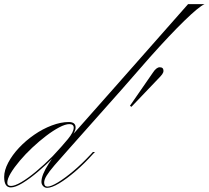

<svg xmlns="http://www.w3.org/2000/svg" viewBox="-74 -893 1002 922"><path d="M512 -465H469L829 -873H908Q881 -861 812 -794Q743 -727 644 -616ZM-22 7Q-54 7 -54 -43Q-54 -75 -34.5 -112Q-15 -149 17.5 -183.5Q50 -218 90.5 -246Q131 -274 174.5 -290.5Q218 -307 256 -307Q289 -307 289 -281Q289 -258 259 -222Q229 -186 184 -138Q148 -102 108.5 -68.5Q69 -35 34.5 -14Q0 7 -22 7ZM-21 0Q-3 0 28.5 -18.5Q60 -37 99 -69.5Q138 -102 179 -143Q224 -191 252 -225Q280 -259 280 -280Q280 -297 259 -297Q240 -297 210.5 -281.5Q181 -266 147.5 -240.5Q114 -215 81 -184Q48 -153 21 -121Q-6 -89 -22.5 -61.5Q-39 -34 -39 -15Q-39 0 -21 0ZM258 -179Q214 -130 187.5 -99Q161 -68 149.5 -49Q138 -30 138 -16Q138 3 154 3Q171 3 204 -17Q237 -37 278 -71.5Q319 -106 361 -151L372 -163H382L373 -154Q332 -108 289 -71Q246 -34 210 -12.5Q174 9 152 9Q141 9 133 0.5Q125 -8 125 -20Q125 -53 160.5 -108Q196 -163 260 -229L469 -465H512ZM557 -380 550 -385 660 -544Q677 -570 693 -570Q711 -570 711 -553Q711 -545 705 -536.5Q699 -528 683 -512Z"/></svg>

Font: Ballet 24pt
Style: Regular
Weight: 400
Designer: Maximiliano R. Sproviero
Foundry: Omnibus-Type
Version: Version 1.100